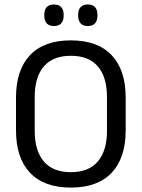

<svg xmlns="http://www.w3.org/2000/svg" viewBox="-20 -833 638 865"><path d="M299.1 12.1Q178.1 12.1 115.1 -54.7Q52.1 -121.6 52.1 -245.8V-393.5Q52.1 -517.4 115.1 -584.3Q178.1 -651.1 299.1 -651.1Q420.1 -651.1 483.1 -584.3Q546.2 -517.4 546.2 -393.5V-245.8Q546.2 -121.6 483.1 -54.7Q420.1 12.1 299.1 12.1ZM299.1 -57.3Q379.9 -57.3 420.9 -105.7Q461.9 -154.2 461.9 -242.7V-396.8Q461.9 -485.7 420.9 -533.7Q379.9 -581.7 299.1 -581.7Q218.4 -581.7 177.4 -533.7Q136.4 -485.7 136.4 -396.8V-242.7Q136.4 -154.2 177.4 -105.7Q218.4 -57.3 299.1 -57.3ZM222.9 -715.7Q201.3 -715.7 190.3 -728Q179.4 -740.2 179.4 -762.9V-766.3Q179.4 -788.7 190.3 -800.7Q201.3 -812.8 222.9 -812.8Q245.3 -812.8 256 -800.7Q266.8 -788.7 266.8 -766.3V-762.9Q266.8 -740.2 256 -728Q245.3 -715.7 222.9 -715.7ZM375.6 -715.7Q353.6 -715.7 342.9 -728Q332.1 -740.2 332.1 -762.9V-766.3Q332.1 -788.7 342.9 -800.7Q353.6 -812.8 375.6 -812.8Q397.5 -812.8 408.2 -800.7Q419 -788.7 419 -766.3V-762.9Q419 -740.2 408.2 -728Q397.5 -715.7 375.6 -715.7Z"/></svg>

Font: Anek Latin Medium
Style: Regular
Weight: 500
Designer: Yesha Goshar
Foundry: Ek Type
Version: Version 1.003